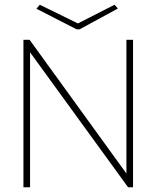

<svg xmlns="http://www.w3.org/2000/svg" viewBox="-20 -791 665 811"><path d="M464 -771 309 -692 148 -771 134 -754 304 -667H316L478 -755ZM79 0H107V-570L521 0H542V-623H514V-58L105 -623H79Z"/></svg>

Font: Inconsolata Expanded ExtraLight
Style: Regular
Weight: 200
Width: 7
Monospace: yes
Designer: Raph Levien, Cyreal, Brenton Simpson
Foundry: Raph Levien, Cyreal, Google
Version: Version 3.100